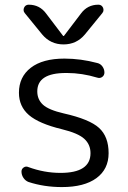

<svg xmlns="http://www.w3.org/2000/svg" viewBox="-20 -799 537 807"><path d="M234.4 -72.3Q360.4 -72.3 360.4 -155.3Q360.4 -191.4 334.5 -215.3Q308.6 -239.3 240.2 -255.9Q143.6 -279.3 101.6 -315.4Q59.6 -351.6 59.6 -409.2Q59.6 -475.6 109.4 -514.2Q159.2 -552.7 251 -552.7Q319.3 -552.7 388.7 -534.2Q402.3 -531.2 410.6 -519.5Q418.9 -507.8 418.9 -494.1Q418.9 -482.4 409.7 -475.6Q400.4 -468.8 388.7 -472.7Q324.2 -492.2 261.7 -492.2Q258.8 -492.2 256.8 -492.2Q136.7 -492.2 136.7 -415Q136.7 -380.9 160.6 -358.9Q184.6 -336.9 248 -322.3Q356.4 -297.9 396.5 -261.2Q436.5 -224.6 436.5 -155.3Q436.5 -87.9 385.3 -50.3Q334 -12.7 240.2 -12.7Q165 -12.7 99.6 -34.2Q86.9 -39.1 78.6 -51.3Q70.3 -63.5 70.3 -78.1Q70.3 -88.9 79.6 -95.2Q88.9 -101.6 99.6 -96.7Q166 -72.3 234.4 -72.3ZM249 -648.4 320.3 -742.2Q347.7 -779.3 393.6 -779.3Q407.2 -779.3 413.1 -766.6Q415 -761.7 415 -756.8Q415 -750 410.2 -744.1L336.9 -654.3Q301.8 -612.3 247.1 -612.3Q192.4 -612.3 157.2 -654.3L84 -744.1Q79.1 -750 79.1 -756.8Q79.1 -761.7 81.1 -766.6Q86.9 -779.3 100.6 -779.3Q146.5 -779.3 173.8 -742.2L245.1 -648.4Q246.1 -647.5 247.1 -647.5Q248 -647.5 249 -648.4Z"/></svg>

Font: Gen Jyuu Gothic P Normal
Style: Regular
Weight: 300
Designer: [Source Han Sans]
Ryoko NISHIZUKA  (kana & ideographs); Paul D. Hunt (Latin, Greek & Cyrillic); Wenlong ZHANG  (bopomofo
Version: Version 1.002.20150607